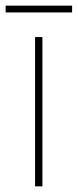

<svg xmlns="http://www.w3.org/2000/svg" viewBox="-41 -659 275 679"><path d="M214 -639H-21V-615H214ZM109 0V-528H83V0Z"/></svg>

Font: Noto Sans Devanagari SemiCondensed Thin
Style: Regular
Weight: 100
Width: 4
Designer: Jelle Bosma - Monotype Design Team
Foundry: Monotype Imaging Inc.
Version: Version 2.004